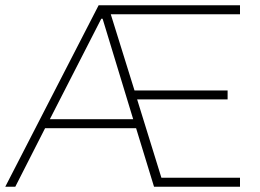

<svg xmlns="http://www.w3.org/2000/svg" viewBox="-20 -708 987 728"><path d="M0 0 354 -688H890V-654H400L490 -365H843V-331H500L592 -34H890V0H564L496 -222H151L38 0ZM169 -256H485L369 -637H364Z"/></svg>

Font: Saira Thin
Style: Regular
Weight: 100
Designer: Hector Gatti with collaboration of the Omnibus-Type team
Foundry: Omnibus-Type
Version: Version 1.101